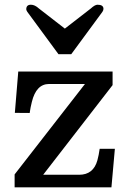

<svg xmlns="http://www.w3.org/2000/svg" viewBox="-20 -801 554 821"><path d="M42.5 0ZM42.5 -55.2 343.3 -441.9H189.9Q134.8 -441.9 116.2 -365.2Q110.4 -342.8 106.9 -317.9L43.5 -318.4L58.1 -495.1H461.4V-437L164.6 -53.7H318.4Q379.4 -53.7 396.5 -115.7Q402.3 -136.7 406.2 -164.6H471.2L456.5 0H42.5ZM230 -569.3 96.7 -750.5Q92.3 -757.3 92.3 -761.2Q92.3 -780.8 112.3 -780.8Q128.9 -780.8 146.5 -764.6L257.3 -678.7L368.2 -764.6Q385.7 -780.8 397 -780.8Q422.4 -780.8 422.4 -763.2Q422.4 -757.3 418 -750.5L284.7 -569.3Z"/></svg>

Font: Arbutus Slab
Style: Regular
Weight: 400
Designer: Karolina Lach
Foundry: Karolina Lach
Version: Version 1.001; ttfautohint (v0.92) -l 10 -r 16 -G 200 -x 7 -